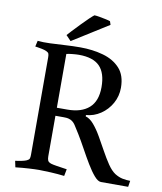

<svg xmlns="http://www.w3.org/2000/svg" viewBox="-91 -906 833 988"><g transform="rotate(10 325.5 -412.5)"><path d="M214 -612V-331H269Q342 -331 382 -366.5Q422 -402 422 -475Q422 -549 387.5 -584Q353 -619 279 -619Q266 -619 245.5 -617Q225 -615 214 -612ZM125 -69V-579Q125 -591 122.5 -597.5Q120 -604 109 -609Q100 -613 86 -616Q72 -619 61 -620.5Q50 -622 50 -622L57 -653Q85 -650 122 -651.5Q159 -653 200 -655.5Q241 -658 279 -658Q344 -658 399 -642.5Q454 -627 487.5 -590.5Q521 -554 521 -489Q521 -445 500 -407.5Q479 -370 444 -346.5Q409 -323 368 -320V-313Q390 -307 411 -282.5Q432 -258 451.5 -224Q471 -190 490.5 -154.5Q510 -119 529.5 -90Q549 -61 570 -47Q591 -34 611 -30Q631 -26 651 -26L646 6H504Q488 6 468.5 -16.5Q449 -39 428 -74Q407 -109 386 -147.5Q365 -186 346 -217Q329 -245 318.5 -260.5Q308 -276 293 -283Q289 -285 281 -287Q273 -289 257 -289H214V-77Q214 -64 217.5 -55.5Q221 -47 236 -42Q246 -39 265.5 -36Q285 -33 302 -30.5Q319 -28 319 -28L312 8Q279 4 241 2Q203 0 180 0Q159 0 125.5 2Q92 4 57 8L50 -25Q50 -25 61 -26.5Q72 -28 86 -31Q100 -34 109 -38Q120 -43 122.5 -49.5Q125 -56 125 -69ZM406 -817 412 -799 224 -681 198 -708Q202 -713 219 -731Q236 -749 257.5 -771.5Q279 -794 297.5 -811.5Q316 -829 322 -833Q331 -833 348 -830Q365 -827 381.5 -823.5Q398 -820 406 -817Z"/></g></svg>

Font: Buenard
Style: Regular
Weight: 400
Version: Version 2.000